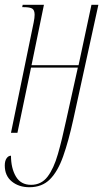

<svg xmlns="http://www.w3.org/2000/svg" viewBox="-34 -556 462 804"><path d="M89 228Q45 228 15.5 204Q-14 180 -14 137Q-14 118 -6.5 107Q1 96 12 96Q12 148 32.5 183Q53 218 96 218Q139 218 165 184Q191 150 208.5 89Q226 28 243 -52L292 -273H96L39 0H12L107 -462Q109 -472 110 -480Q111 -488 111 -494Q111 -513 101.5 -519.5Q92 -526 66 -526H59L61 -536H150L98 -283H295L349 -536H378L273 -56Q253 35 230.5 98.5Q208 162 175 195Q142 228 89 228Z"/></svg>

Font: Noto Serif Display ExtraCondensed Thin
Style: Italic
Weight: 100
Width: 2
Italic angle: -12°
Designer: Monotype Design Team
Foundry: Monotype Imaging Inc.
Version: Version 2.009